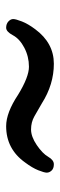

<svg xmlns="http://www.w3.org/2000/svg" viewBox="200 -568 199 640"><g transform="rotate(90 300.0 -248.5)"><path d="M522 -232Q477 -169 401 -169Q356 -169 296 -209Q237 -245 203 -245Q169 -245 139.5 -229.5Q110 -214 98 -191.5Q86 -169 73 -169Q60 -169 52 -176.5Q44 -184 44 -192.5Q44 -201 52 -221.5Q60 -242 78 -266Q124 -328 193 -328Q262 -328 325 -288Q349 -274 368.5 -263Q388 -252 412 -252Q436 -252 464 -271Q492 -290 503 -309Q514 -328 528 -328Q542 -328 549 -320.5Q556 -313 556 -304.5Q556 -296 548 -276Q540 -256 522 -232Z"/></g></svg>

Font: LXGW ZhenKai
Style: Regular
Weight: 400
Designer: LXGW / Fontworks Inc.
Foundry: LXGW / Fontworks Inc.
Version: Version 0.800;June 8, 2025